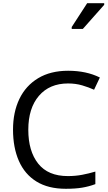

<svg xmlns="http://www.w3.org/2000/svg" viewBox="-20 -1164 672 1194"><path d="M403 -645Q288 -645 222 -568Q156 -491 156 -357Q156 -224 217.5 -146.5Q279 -69 402 -69Q449 -69 491 -77Q533 -85 573 -97V-19Q533 -4 490.5 3Q448 10 389 10Q280 10 207 -35Q134 -80 97.5 -163Q61 -246 61 -358Q61 -466 100.5 -548.5Q140 -631 217 -677.5Q294 -724 404 -724Q517 -724 601 -682L565 -606Q532 -621 491.5 -633Q451 -645 403 -645ZM426 -984V-996L522 -1144H628V-1134L495 -984Z"/></svg>

Font: Noto Sans Tifinagh Azawagh
Style: Regular
Weight: 400
Designer: JamraPatel
Foundry: JamraPatel LLC
Version: Version 2.006; ttfautohint (v1.8.4.7-5d5b)